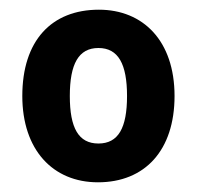

<svg xmlns="http://www.w3.org/2000/svg" viewBox="-20 -742 406 396"><path d="M340 -544C340 -658 275 -722 184 -722C86 -722 26 -658 26 -544C26 -433 89 -366 182 -366C279 -366 340 -432 340 -544ZM124 -544C124 -610 142 -643 183 -643C224 -643 242 -610 242 -544C242 -478 224 -446 183 -446C142 -446 124 -478 124 -544Z"/></svg>

Font: Noto Sans Khmer SemiCondensed
Style: Bold
Weight: 700
Width: 4
Designer: Danh Hong and the Monotype Design Team
Foundry: Monotype Imaging Inc.
Version: Version 2.004